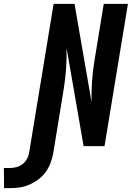

<svg xmlns="http://www.w3.org/2000/svg" viewBox="-154 -755 681 992"><path d="M-133 217 -134 113H-104Q-88 113 -71 109Q-54 105 -39.5 94.5Q-25 84 -16 68.5Q-7 53 -4 37L123 -735H231L319 -228Q318 -280 321.5 -333.5Q325 -387 334 -441L382 -735H507L386 0H278L190 -507Q191 -455 187.5 -401.5Q184 -348 175 -294L121 37Q116 62 107 87Q98 112 82 134Q66 156 43.5 172.5Q21 189 -3.5 199.5Q-28 210 -53.5 213.5Q-79 217 -104 217Z"/></svg>

Font: Iosevka Curly Extrabold
Style: Italic
Weight: 800
Italic angle: -9°
Monospace: yes
Designer: Belleve Invis
Foundry: Belleve Invis
Version: Version 22.1.2; ttfautohint (v1.8.4)